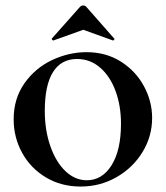

<svg xmlns="http://www.w3.org/2000/svg" viewBox="-20 -671 607 703"><path d="M30 -234Q30 -310 69.5 -366Q109 -422 170.5 -451Q232 -480 297 -480Q368 -480 422.5 -445.5Q477 -411 507 -355.5Q537 -300 537 -239Q537 -172 502 -114.5Q467 -57 407 -22.5Q347 12 275 12Q204 12 148 -21.5Q92 -55 61 -111.5Q30 -168 30 -234ZM423 -218Q423 -284 403 -338Q383 -392 346.5 -423.5Q310 -455 262 -455Q204 -455 174 -407Q144 -359 144 -265Q144 -194 164.5 -135.5Q185 -77 220 -44Q255 -11 298 -11Q354 -11 388.5 -66Q423 -121 423 -218ZM285 -651Q291 -651 296 -646L398 -530Q399 -530 399 -528Q399 -526 396.5 -524Q394 -522 393 -523L285 -562L176 -523Q174 -522 171 -525.5Q168 -529 170 -530L273 -646Q278 -651 285 -651Z"/></svg>

Font: Cormorant Unicase
Style: Bold
Weight: 700
Designer: Christian Thalmann (Catharsis Fonts)
Foundry: Catharsis Fonts
Version: Version 4.000